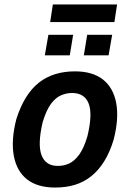

<svg xmlns="http://www.w3.org/2000/svg" viewBox="-20 -831 583 861"><path d="M227 10Q148 10 101.5 -26.5Q55 -63 42 -132Q29 -201 53 -296Q71 -353 96.5 -394Q122 -435 154.5 -460.5Q187 -486 227.5 -498.5Q268 -511 316 -511Q395 -511 441.5 -474.5Q488 -438 501 -369.5Q514 -301 490 -206Q473 -149 447.5 -108Q422 -67 389.5 -41Q357 -15 317 -2.5Q277 10 227 10ZM239 -87Q267 -87 290.5 -98Q314 -109 335 -137.5Q356 -166 372 -220Q396 -320 377.5 -367Q359 -414 303 -414Q278 -414 253.5 -403.5Q229 -393 208 -364.5Q187 -336 171 -282Q148 -182 166.5 -134.5Q185 -87 239 -87ZM205 -732 217 -811H505L493 -732ZM181 -583 197 -675H308L293 -583ZM356 -583 371 -675H483L467 -583Z"/></svg>

Font: Nunito Sans 7pt Condensed
Style: Bold Italic
Weight: 700
Width: 3
Italic angle: -9°
Designer: Vernon Adams
Foundry: Vernon Adams
Version: Version 3.101;gftools[0.9.27]